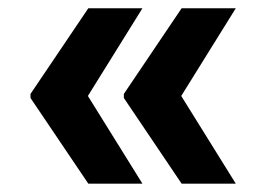

<svg xmlns="http://www.w3.org/2000/svg" viewBox="-20 -520 639 464"><path d="M193.4 -76.2 53.7 -283.2V-293L193.4 -500H324.2L192.4 -288.1L324.2 -76.2ZM418.9 -76.2 279.3 -283.2V-293L418.9 -500H549.8L418 -288.1L549.8 -76.2Z"/></svg>

Font: Pretendard JP
Style: Bold
Weight: 700
Designer: Base glyphs from Inter by Rasmus Andersson; Hangeul glyphs from Noto Sans CJK(Source Han Sans) by Jang Soo-young and Kan
Foundry: Kil Hyung-jin
Version: Version 1.309